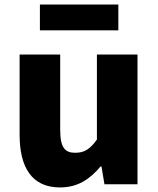

<svg xmlns="http://www.w3.org/2000/svg" viewBox="-20 -808 694 842"><path d="M243 14C321 14 374 -22 421 -78H425L438 0H583V-569H405V-196C375 -154 350 -138 310 -138C265 -138 244 -160 244 -239V-569H66V-217C66 -75 119 14 243 14ZM155 -675H499V-788H155Z"/></svg>

Font: Noto Sans Korean Black
Style: Bold
Weight: 900
Designer: Ryoko NISHIZUKA (kana & ideographs); Paul D. Hunt (Latin, Greek & Cyrillic); Wenlong ZHANG (bopomofo); Sandoll Communica
Foundry: Adobe Systems Incorporated
Version: Version 1.000;PS 1;hotconv 1.0.78;makeotf.lib2.5.61930